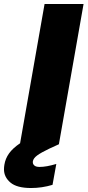

<svg xmlns="http://www.w3.org/2000/svg" viewBox="-44 -725 440 965"><path d="M155 114Q189 114 239 99L220 204Q167 220 112 220Q41 220 8.5 192.5Q-24 165 -24 126Q-24 115 -22 103Q-17 72 1.5 46Q20 20 57 -5L180 -705H376L252 0L204 22Q162 42 142.5 56.5Q123 71 121 87Q121 89 121 91Q121 100 129 107Q137 114 155 114Z"/></svg>

Font: Fz Poppins ExtBd
Style: Italic
Weight: 800
Italic angle: -10°
Designer: Ninad Kale (Devanagari), Jonny Pinhorn (Latin)
Foundry: Indian Type Foundry
Version: Vit hóa bi Vntype.Com & FontZin.Com